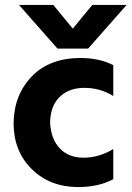

<svg xmlns="http://www.w3.org/2000/svg" viewBox="-20 -750 533 778"><path d="M439 -24Q380 8 297 8Q183 8 109 -64.5Q35 -137 35 -252Q37 -366 109 -440.5Q181 -515 306 -515Q383 -515 439 -486V-361Q386 -394 321 -394Q260 -394 222 -357.5Q184 -321 183 -252Q187 -185 223 -148Q259 -111 318 -111Q381 -111 439 -146ZM337 -553H213L57 -730H196L275 -634L354 -730H493Z"/></svg>

Font: Hind Guntur
Style: Bold
Weight: 700
Designer: Manushi Parikh, Hitesh Malaviya
Foundry: Indian Type Foundry
Version: Version 1.002;PS 1.0;hotconv 1.0.86;makeotf.lib2.5.63406; tt